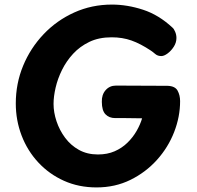

<svg xmlns="http://www.w3.org/2000/svg" viewBox="-20 -800 862 839"><path d="M734 -679Q740 -674 745.5 -661Q751 -648 751 -634Q751 -614 739.5 -596Q728 -578 712.5 -566.5Q697 -555 685 -555Q669 -555 658.5 -564Q648 -573 639 -579Q594 -609 554.5 -623Q515 -637 468 -637Q412 -637 370.5 -617Q329 -597 299.5 -565Q270 -533 251 -494.5Q232 -456 223 -417Q214 -378 214 -346Q214 -309 227 -270Q240 -231 264.5 -198Q289 -165 325 -145Q361 -125 408 -125Q449 -125 481 -139Q513 -153 537 -176.5Q561 -200 577 -228Q593 -256 601 -283Q583 -283 564.5 -283.5Q546 -284 525.5 -284Q505 -284 483 -284Q457 -284 441 -300.5Q425 -317 425 -355Q424 -386 441.5 -406Q459 -426 487 -426Q539 -426 599 -425.5Q659 -425 712 -425Q745 -424 756 -404Q767 -384 767 -358Q767 -290 741 -223Q715 -156 666 -101.5Q617 -47 550 -14Q483 19 402 19Q324 19 259.5 -10Q195 -39 147.5 -90Q100 -141 74.5 -207.5Q49 -274 49 -348Q49 -435 81 -512.5Q113 -590 170.5 -650.5Q228 -711 304.5 -745.5Q381 -780 469 -780Q536 -780 605 -757.5Q674 -735 734 -679Z"/></svg>

Font: Playpen Sans
Style: Bold
Weight: 700
Designer: Laura Meseguer, Veronika Burian, José Scaglione
Foundry: TypeTogether
Version: Version 1.001